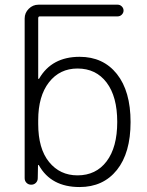

<svg xmlns="http://www.w3.org/2000/svg" viewBox="-20 -793 613 802"><path d="M303.7 -506.8Q229.5 -506.8 184.6 -449.2Q139.6 -391.6 139.6 -291V-275.4Q139.6 -171.9 185.1 -116.2Q230.5 -60.5 303.7 -60.5Q380.9 -60.5 425.3 -119.1Q469.7 -177.7 469.7 -283.7Q469.7 -389.6 425.3 -448.2Q380.9 -506.8 303.7 -506.8ZM142.6 -102.5Q141.6 -104.5 140.1 -104Q138.7 -103.5 138.7 -101.6L137.7 -48.8Q137.7 -37.1 129.9 -29.3Q122.1 -21.5 110.4 -21.5Q98.6 -21.5 90.8 -29.3Q83 -37.1 83 -48.8V-715.8Q83 -739.3 100.1 -756.3Q117.2 -773.4 140.6 -773.4H471.7Q481.4 -773.4 488.8 -766.1Q496.1 -758.8 496.1 -749Q496.1 -739.3 488.8 -731.9Q481.4 -724.6 471.7 -724.6H146.5Q139.6 -724.6 139.6 -716.8V-464.8Q139.6 -463.9 141.1 -463.4Q142.6 -462.9 143.6 -464.8Q196.3 -555.7 312.5 -555.7Q411.1 -555.7 468.3 -483.9Q525.4 -412.1 525.4 -283.2Q525.4 -154.3 468.3 -83Q411.1 -11.7 312.5 -11.7Q193.4 -11.7 142.6 -102.5Z"/></svg>

Font: Gen Jyuu Gothic P Light
Style: Regular
Weight: 200
Designer: [Source Han Sans]
Ryoko NISHIZUKA  (kana & ideographs); Paul D. Hunt (Latin, Greek & Cyrillic); Wenlong ZHANG  (bopomofo
Version: Version 1.002.20150607